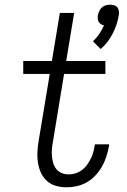

<svg xmlns="http://www.w3.org/2000/svg" viewBox="-20 -790 540 818"><path d="M409 -581 376 -614Q391 -628 403 -645.5Q415 -663 423 -682Q416 -683 410 -687Q404 -691 400.5 -697Q397 -703 396.5 -710.5Q396 -718 397 -725Q399 -734 403 -743Q407 -752 414.5 -758.5Q422 -765 431 -767.5Q440 -770 449 -770Q458 -770 466.5 -767.5Q475 -765 480 -758.5Q485 -752 486.5 -743Q488 -734 486 -725Q480 -686 460.5 -647.5Q441 -609 409 -581ZM263 8Q240 8 217.5 1.5Q195 -5 179 -20Q163 -35 154 -55Q145 -75 141.5 -98Q138 -121 139.5 -144.5Q141 -168 145 -192L192 -475H79V-530H201L235 -735H296L262 -530H429V-475H253L205 -183Q202 -168 201 -152.5Q200 -137 201.5 -122Q203 -107 207.5 -93Q212 -79 221 -68.5Q230 -58 243.5 -52.5Q257 -47 273 -47Q287 -47 301.5 -51.5Q316 -56 328.5 -65Q341 -74 350 -86.5Q359 -99 366 -112.5Q373 -126 377 -140Q381 -154 383 -168Q384 -170 384 -171.5Q384 -173 384 -175H445Q445 -173 444.5 -170.5Q444 -168 444 -166Q440 -144 433 -122.5Q426 -101 414.5 -80.5Q403 -60 386.5 -42.5Q370 -25 350 -13.5Q330 -2 307.5 3Q285 8 263 8Z"/></svg>

Font: Iosevka Curly Slab LtObl
Style: Regular
Weight: 300
Italic angle: -9°
Monospace: yes
Designer: Belleve Invis
Foundry: Belleve Invis
Version: Version 11.0.0; ttfautohint (v1.8.3)